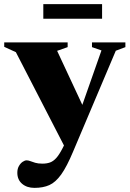

<svg xmlns="http://www.w3.org/2000/svg" viewBox="-32 -650 628 931"><path d="M381 -112 295.5 89 45 -397 -11.5 -423V-444.5H296V-421.5L245 -403.5ZM135 261Q98.5 261 75.2 241.2Q52 221.5 52 187.5Q52 168.5 59.8 155Q67.5 141.5 78 134.5Q88.5 127.5 97 127.5Q105 127.5 114.8 131.2Q124.5 135 138.5 139.2Q152.5 143.5 173.5 143.5Q194.5 143.5 210.5 137.8Q226.5 132 240.8 116.2Q255 100.5 271 69.5L325.5 -38L354 -104L460 -405.5L414 -421.5V-444.5H576V-421.5L529.5 -404L322.5 85Q292 158 264.8 196Q237.5 234 207.2 247.5Q177 261 135 261ZM178 -559V-630H463V-559Z"/></svg>

Font: Newsreader 24pt ExtraBold
Style: Regular
Weight: 800
Designer: Hugues Gentile
Foundry: Production Type
Version: Version 1.003